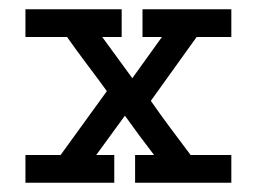

<svg xmlns="http://www.w3.org/2000/svg" viewBox="-20 -395 555 415"><path d="M227 0V-60H188Q204 -82 219 -102.5Q234 -123 250 -145Q265 -124 280.5 -103Q296 -82 313 -60H272V0H480V-60H392Q370 -89 348.5 -118Q327 -147 306 -177L405 -315H480V-375H288V-315H330L266 -226L201 -315H243V-375H35V-315H125Q146 -285 168 -256Q190 -227 211 -198Q186 -163 161 -129Q136 -95 111 -60H35V0Z"/></svg>

Font: Josefin Slab Thin SemiBold
Style: Regular
Weight: 600
Version: Version 2.000